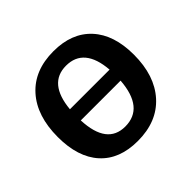

<svg xmlns="http://www.w3.org/2000/svg" viewBox="-138 -697 863 863"><g transform="rotate(-45 293.0 -266.0)"><path d="M545 -276Q545 -143 475.5 -66Q406 11 283 11Q167 11 104 -58.5Q41 -128 41 -256Q41 -390 109.5 -466.5Q178 -543 300 -543Q416 -543 480.5 -473Q545 -403 545 -276ZM168 -306H420Q408 -457 294 -457Q182 -457 168 -306ZM420 -236H167Q174 -75 289 -75Q408 -75 420 -236Z"/></g></svg>

Font: Bitter Pro SemiBold
Style: Regular
Weight: 600
Designer: Sol Matas, and Bitter project Authors
Foundry: Sol Matas
Version: Version 1.010